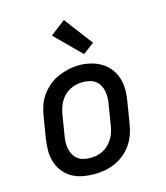

<svg xmlns="http://www.w3.org/2000/svg" viewBox="-116 -869 832 965"><g transform="rotate(-15 300.0 -386.0)"><path d="M254 8Q223 8 193 2Q163 -4 137.5 -19Q112 -34 94.5 -57.5Q77 -81 68.5 -109.5Q60 -138 60.5 -169Q61 -200 66 -231L84 -341Q88 -368 97.5 -395Q107 -422 124 -445.5Q141 -469 164 -488Q187 -507 213.5 -518Q240 -529 267 -535Q294 -541 322 -541Q353 -541 382.5 -533.5Q412 -526 437 -511Q462 -496 480 -472.5Q498 -449 506.5 -420.5Q515 -392 515 -361Q515 -330 509 -299L491 -189Q487 -162 477.5 -135.5Q468 -109 451.5 -85Q435 -61 412 -42.5Q389 -24 362.5 -12.5Q336 -1 308.5 3.5Q281 8 254 8ZM255 -76Q272 -76 289 -79Q306 -82 322 -90Q338 -98 351 -110.5Q364 -123 373.5 -138Q383 -153 388.5 -169.5Q394 -186 397 -203L415 -313Q418 -330 418.5 -347.5Q419 -365 415.5 -381.5Q412 -398 404 -412.5Q396 -427 382.5 -436.5Q369 -446 352 -450Q335 -454 318 -454Q301 -454 284.5 -450.5Q268 -447 252 -439Q236 -431 223 -418.5Q210 -406 201 -391Q192 -376 186.5 -360Q181 -344 178 -327L160 -217Q157 -200 156.5 -182.5Q156 -165 159.5 -149Q163 -133 171 -118.5Q179 -104 192 -94Q205 -84 221.5 -80Q238 -76 255 -76Q255 -76 255 -76Q255 -76 255 -76ZM361 -588 229 -720 307 -780 419 -632Z"/></g></svg>

Font: Iosevka Slab Medium Extended
Style: Italic
Weight: 500
Width: 7
Italic angle: -9°
Monospace: yes
Designer: Belleve Invis
Foundry: Belleve Invis
Version: Version 11.1.0; ttfautohint (v1.8.3)